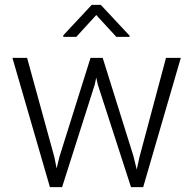

<svg xmlns="http://www.w3.org/2000/svg" viewBox="-20 -765 794 785"><path d="M202.6 -121.6 211.4 -76.2 223.1 -124 350.1 -528.3H399.9L525.4 -127.4L539.1 -71.8L550.3 -123L658.7 -528.3H719.2L565.4 0H515.6L379.9 -418.9L373.5 -447.8L367.2 -418.5L233.9 0H184.1L30.8 -528.3H90.8ZM509.8 -619.1V-614.3H455.6L373.5 -703.6L292 -614.3H238.8V-620.6L355 -745.1H392.1Z"/></svg>

Font: Melbourne
Style: Light
Weight: 300
Designer: Google
Version: Version 2.000980; 2014